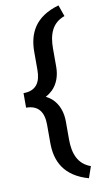

<svg xmlns="http://www.w3.org/2000/svg" viewBox="-104 -825 544 1048"><g transform="rotate(-10 168.0 -301.0)"><path d="M322.3 114.7C252.4 90.3 230 27.8 230 -48.8V-149.4C230 -198.7 214.8 -242.7 183.1 -274.4C172.4 -284.7 159.7 -293.5 145.5 -300.8C159.7 -308.1 172.4 -317.4 183.1 -327.6C214.8 -358.9 230 -403.3 230 -452.1V-552.7C230 -630.9 251.5 -691.9 322.3 -716.8L300.3 -779.8C167.5 -742.2 126 -655.8 126 -552.7V-452.1C126 -384.3 99.1 -341.3 29.3 -341.3V-260.7C99.1 -260.7 126 -216.8 126 -149.4V-48.8C126 54.2 167.5 140.6 300.3 178.2Z"/></g></svg>

Font: Bert Sans Medium
Style: Regular
Weight: 500
Designer: Christian Robertson (Google), Cristiano Sobral
Foundry: Google, Cristiano Sobral
Version: Version 3.101